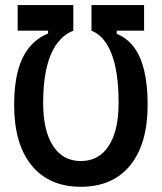

<svg xmlns="http://www.w3.org/2000/svg" viewBox="-20 -713 626 743"><path d="M166 -623 263.7 -594.2Q207.5 -572.8 177.2 -502.7Q147 -432.6 147 -314.5Q147 -207.5 185.1 -148.7Q223.1 -89.8 293 -89.8Q362.8 -89.8 400.9 -148.7Q439 -207.5 439 -314.5Q439 -435.1 411.6 -504.9Q384.3 -574.7 334 -594.2L431.6 -619.1V-582Q470.7 -566.4 497.3 -531.7Q523.9 -497.1 537.6 -441.7Q551.3 -386.2 551.3 -307.1Q551.3 -155.8 483.6 -73Q416 9.8 293 9.8Q169.9 9.8 102.3 -73Q34.7 -155.8 34.7 -307.1Q34.7 -384.8 49.8 -440.2Q64.9 -495.6 94.2 -530.8Q123.5 -565.9 166 -583.5ZM48.3 -693.4H263.7V-594.2H48.3ZM334 -693.4H537.6V-594.2H334Z"/></svg>

Font: Cascadia Mono Medium
Style: Regular
Weight: 500
Monospace: yes
Designer: Aaron Bell
Foundry: Saja Typeworks
Version: Version 2407.024